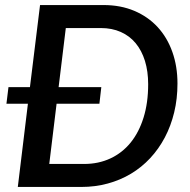

<svg xmlns="http://www.w3.org/2000/svg" viewBox="-20 -740 754 760"><path d="M13.5 -395H98.5L138.5 -720H390Q457.5 -720 511.8 -697Q566 -674 604 -632.8Q642 -591.5 662.2 -534.5Q682.5 -477.5 682.5 -409.5Q682.5 -349 669.5 -295.2Q656.5 -241.5 632.5 -196Q608.5 -150.5 574.5 -114Q540.5 -77.5 498.2 -52.2Q456 -27 406.5 -13.5Q357 0 302 0H50.5L90.5 -329.5H5.5ZM566.5 -406.5Q566.5 -457.5 553.8 -498.8Q541 -540 517 -569Q493 -598 458 -613.5Q423 -629 379 -629H240.5L212 -395H381L373.5 -329.5H204L175 -91H313Q370 -91 416.8 -112.8Q463.5 -134.5 496.8 -175.2Q530 -216 548.2 -274.5Q566.5 -333 566.5 -406.5Z"/></svg>

Font: Lato Semibold
Style: Italic
Weight: 600
Italic angle: -7°
Designer: Lukasz Dziedzic
Foundry: tyPoland Lukasz Dziedzic
Version: Version 2.006; 2014-01-15